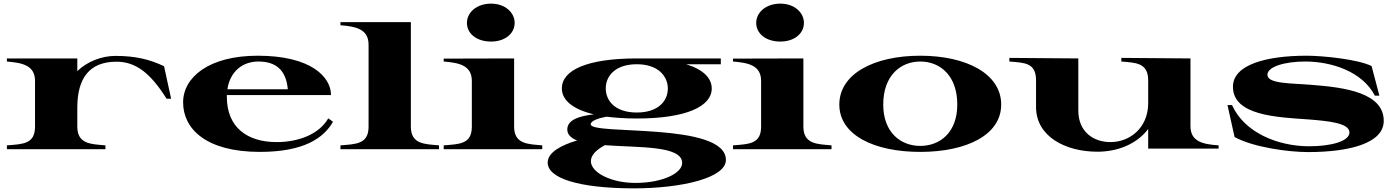

<svg xmlns="http://www.w3.org/2000/svg" viewBox="-20 -822 7689 1058"><path d="M406 -124V-232C407 -393 474 -482 622 -482C729 -482 809 -419 898 -278H923L884 -457C805 -495 725 -514 616 -514C541 -514 460 -483 406 -430V-500H18V-483C101 -476 173 -463 173 -376V-124C173 -27 104 -28 18 -21V0H561V-21C485 -28 406 -26 406 -124Z M1412 15C1656 15 1764 -62 1815 -151L1789 -170C1736 -78 1618 -39 1504 -39C1343 -39 1230 -120 1230 -288V-298H1804C1804 -398 1694 -515 1400 -515C1131 -515 989 -396 989 -258C989 -113 1114 15 1412 15ZM1233 -330C1248 -429 1317 -483 1404 -483C1494 -483 1556 -442 1566 -330Z M1856 -21V0H2399V-21C2322 -28 2244 -26 2244 -124V-700H1856V-683C1939 -676 2011 -663 2011 -576V-124C2011 -27 1941 -28 1856 -21Z M2425 -21V0H2968V-21C2892 -28 2813 -26 2813 -124V-500L2425 -499V-483C2508 -476 2580 -463 2580 -376V-124C2580 -27 2511 -28 2425 -21ZM2686 -593C2763 -593 2816 -637 2816 -696C2816 -753 2763 -802 2686 -802C2606 -802 2553 -753 2553 -696C2553 -637 2606 -593 2686 -593Z M3489 -169C3764 -169 3902 -237 3902 -334C3902 -392 3855 -439 3761 -468H3952V-500H3491H3489C3214 -500 3076 -435 3076 -335C3076 -271 3135 -220 3252 -192C3170 -182 3107 -162 3106 -109C3106 -81 3126 -61 3160 -48C3076 -23 2998 16 2998 74C2998 161 3171 215 3470 216C3739 216 3981 158 3980 59C3979 -152 3235 -75 3235 -137C3235 -157 3279 -171 3322 -179C3370 -173 3426 -169 3489 -169ZM3489 -202C3370 -202 3318 -266 3318 -335C3318 -403 3370 -468 3489 -468C3607 -468 3660 -402 3660 -334C3660 -266 3608 -202 3489 -202ZM3236 66C3236 32 3267 3 3313 -22C3498 -8 3739 -21 3739 76C3739 133 3630 186 3481 186C3348 186 3236 129 3236 66Z M4019 -21V0H4562V-21C4486 -28 4407 -26 4407 -124V-500L4019 -499V-483C4102 -476 4174 -463 4174 -376V-124C4174 -27 4105 -28 4019 -21ZM4280 -593C4357 -593 4410 -637 4410 -696C4410 -753 4357 -802 4280 -802C4200 -802 4147 -753 4147 -696C4147 -637 4200 -593 4280 -593Z M5051 15C5306 15 5497 -78 5497 -246C5497 -415 5306 -515 5051 -515C4796 -515 4605 -415 4605 -246C4605 -78 4796 15 5051 15ZM5051 -18C4943 -18 4847 -92 4847 -246C4847 -406 4943 -483 5051 -483C5160 -483 5255 -406 5255 -246C5255 -92 5160 -18 5051 -18Z M6027 14C6137 14 6243 -27 6307 -111V-3H6695V-21C6611 -27 6540 -40 6540 -127V-500L6159 -503V-483C6236 -476 6307 -478 6307 -379V-250C6305 -116 6205 -39 6099 -39C6008 -39 5922 -93 5922 -213V-500L5542 -503V-483C5626 -476 5689 -477 5689 -379V-232C5689 -70 5851 14 6027 14Z M7187 16C7415 16 7605 -32 7605 -156C7605 -310 7393 -340 7213 -354C7096 -364 6964 -359 6964 -410C6964 -455 7061 -483 7172 -483C7318 -483 7487 -428 7556 -295H7581L7538 -458C7464 -495 7271 -515 7180 -515C6956 -515 6774 -465 6774 -344C6774 -185 7017 -176 7189 -164C7302 -155 7416 -144 7416 -92C7416 -45 7319 -16 7194 -16C7025 -16 6838 -89 6769 -243H6744L6783 -67C6886 -10 7081 16 7187 16Z"/></svg>

Font: Sprat Extended
Style: Bold
Weight: 700
Width: 9
Designer: Ethan Nakache
Foundry: Collletttivo
Version: Version 2.000;Glyphs 3.2 (3217)